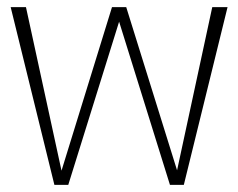

<svg xmlns="http://www.w3.org/2000/svg" viewBox="-20 -520 670 540"><path d="M620 -500 497 0H458L315 -459L172 0H133L10 -500H53L153 -40L295 -500H335L478 -41L577 -500Z"/></svg>

Font: Sarabun Thin
Style: Regular
Weight: 250
Designer: Suppakit Chalermlarp | Katatrad Co.,Ltd.
Foundry: Cadson Demak Co.,Ltd.
Version: Version 1.000; ttfautohint (v1.6)